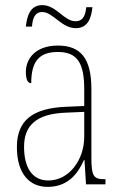

<svg xmlns="http://www.w3.org/2000/svg" viewBox="-20 -720 475 750"><path d="M276 -610C326 -610 337 -654 341 -692H317C314 -663 306 -637 275 -637C230 -637 200 -700 145 -700C95 -700 85 -652 81 -616H105C107 -646 115 -673 145 -673C187 -673 220 -610 276 -610ZM166 10C245 10 284 -41 308 -95H310L316 0H392V-20H388C346 -20 337 -31 337 -105V-372C337 -491 296 -542 206 -542C120 -542 81 -492 81 -439C81 -410 88 -395 102 -395C102 -479 132 -517 206 -517C284 -517 309 -471 309 -371V-306L240 -303C108 -298 46 -250 46 -146C46 -40 96 10 166 10ZM169 -15C102 -15 74 -71 74 -146C74 -227 118 -276 239 -280L309 -283V-185C309 -96 250 -15 169 -15Z"/></svg>

Font: Noto Serif Georgian Condensed Thin
Style: Regular
Weight: 100
Width: 3
Designer: Monotype Design Team, Akaki Razmadze
Foundry: Google LLC
Version: Version 2.003